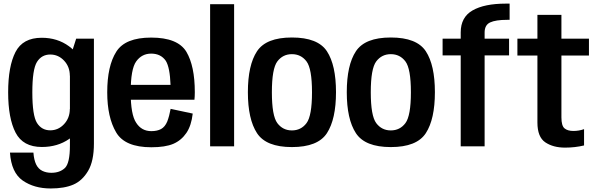

<svg xmlns="http://www.w3.org/2000/svg" viewBox="-20 -808 3300 1060"><path d="M260 232.5Q335.5 232.5 384.8 211.2Q434 190 466.2 135.8Q498.5 81.5 498.5 -15.5V-594.5H400.5L366 -486.5V-4.5Q366 93.5 338 119.8Q310 146 263.5 146Q235.5 146 213.5 135.2Q191.5 124.5 179.5 99.8Q167.5 75 164.5 34.5H35Q42.5 145 105.5 188.8Q168.5 232.5 260 232.5ZM211 3.5Q298 3.5 361.8 -40.8Q425.5 -85 425.5 -146.5L365.5 -206.5Q365.5 -157 333.8 -122.8Q302 -88.5 257.5 -88.5Q210 -88.5 184.2 -129.2Q158.5 -170 158.5 -298Q158.5 -425.5 184.2 -466.2Q210 -507 257.5 -507Q302 -507 333.8 -473.2Q365.5 -439.5 365.5 -390L425 -445.5Q425 -505.5 361 -552.5Q297 -599.5 210 -599.5Q106 -599.5 65.5 -520.8Q25 -442 25 -298.5Q25 -155 66 -75.8Q107 3.5 211 3.5Z M815.5 5V-84Q761.5 -84 732 -130Q701.5 -175 701.5 -298.5Q701.5 -427 732 -469Q763 -512 814.5 -512Q868 -512 895.5 -472Q918 -435.5 921.5 -339.5H689V-257.5H1053.5Q1055.5 -276.5 1055.5 -299Q1055.5 -443.5 1009 -522Q961.5 -600.5 814.5 -600.5Q671 -600.5 622 -522.5Q572 -444 572 -298.5Q572 -160.5 621 -77.5Q669 5 815.5 5ZM815.5 -84V5Q892.5 5 937 -14Q981 -33 1009 -74Q1036.5 -114.5 1044 -181L922 -207Q915 -168 903.5 -137.5Q891 -107.5 869 -95.5Q847.5 -84 815.5 -84Z M1140 0H1272.5V-785H1140Z M1591.5 4Q1735 4 1785 -73Q1835 -150 1835 -299Q1835 -448.5 1785 -524.8Q1735 -601 1591.5 -601Q1449 -601 1398.8 -524.8Q1348.5 -448.5 1348.5 -299Q1348.5 -150 1398.8 -73Q1449 4 1591.5 4ZM1591.5 -88Q1541.5 -88 1511.2 -128.2Q1481 -168.5 1481 -298.5Q1481 -429 1511.2 -469Q1541.5 -509 1591.5 -509Q1642 -509 1672.2 -469Q1702.5 -429 1702.5 -298.5Q1702.5 -168.5 1672.2 -128.2Q1642 -88 1591.5 -88Z M2137.5 4Q2281 4 2331 -73Q2381 -150 2381 -299Q2381 -448.5 2331 -524.8Q2281 -601 2137.5 -601Q1995 -601 1944.8 -524.8Q1894.5 -448.5 1894.5 -299Q1894.5 -150 1944.8 -73Q1995 4 2137.5 4ZM2137.5 -88Q2087.5 -88 2057.2 -128.2Q2027 -168.5 2027 -298.5Q2027 -429 2057.2 -469Q2087.5 -509 2137.5 -509Q2188 -509 2218.2 -469Q2248.5 -429 2248.5 -298.5Q2248.5 -168.5 2218.2 -128.2Q2188 -88 2137.5 -88Z M2523.5 0H2655.5V-502H2790.5V-594.5H2655.5V-628.5Q2655.5 -670 2686 -684.2Q2716.5 -698.5 2780 -698.5H2793.5V-788H2772.5Q2654.5 -788 2589 -750.5Q2523.5 -713 2523.5 -629V-594.5H2423.5V-502H2523.5Z M3099.5 7Q3154.5 7 3204.5 -5V-95Q3176.5 -85 3145.5 -85Q3114 -85 3096.8 -99.2Q3079.5 -113.5 3079.5 -160V-501.5H3231.5V-594.5H3079.5V-726H2947V-594.5H2836.5V-501.5H2947V-131.5Q2947 -51.5 2990.5 -22.2Q3034 7 3099.5 7Z"/></svg>

Font: Anybody SemiCondensed SemiBold
Style: Regular
Weight: 600
Width: 4
Version: Version 1.113;gftools[0.9.25]